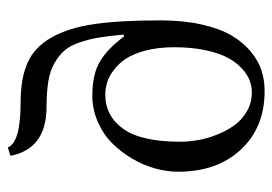

<svg xmlns="http://www.w3.org/2000/svg" viewBox="-126 -356 717 506"><g transform="rotate(90 233.0 -103.5)"><path d="M433.1 -213.9Q433.1 -185.1 424.6 -153.8Q416 -122.6 398.7 -93Q381.3 -63.5 357.9 -40Q334.5 -16.6 301.5 -2.2Q268.6 12.2 231.9 12.2Q176.8 12.2 142.8 -7.8Q108.9 -27.8 76.2 -71.8L71.8 -69.8Q75.2 -30.3 79.6 -4.4Q84 21.5 92.5 46.4Q101.1 71.3 114 85.9Q127 100.6 147 112.1Q167 123.5 195.1 128.2Q223.1 132.8 261.2 132.8Q373 132.8 391.1 228L369.1 234.9Q355.5 201.2 251 201.2Q186.5 201.2 145.3 182.6Q104 164.1 78.9 119.1Q53.7 74.2 43.9 6.6Q34.2 -61 34.2 -167Q34.2 -227.1 44.9 -275.1Q55.7 -323.2 73.5 -353.8Q91.3 -384.3 115.7 -404.8Q140.1 -425.3 166 -433.6Q191.9 -441.9 220.2 -441.9Q316.4 -441.9 374.8 -379.2Q433.1 -316.4 433.1 -213.9ZM230 -22Q286.1 -22 320.1 -69.3Q354 -116.7 354 -219.2Q354 -242.2 349.6 -267.1Q345.2 -292 335 -317.4Q324.7 -342.8 310.1 -362.8Q295.4 -382.8 273.2 -395.5Q251 -408.2 224.1 -408.2Q208 -408.2 192.4 -402.3Q176.8 -396.5 160.6 -381.6Q144.5 -366.7 132.6 -344.5Q120.6 -322.3 112.8 -285.9Q105 -249.5 105 -204.1Q105 -162.1 113.5 -129.2Q122.1 -96.2 135 -76.7Q147.9 -57.1 165.3 -44.2Q182.6 -31.2 198.5 -26.6Q214.4 -22 230 -22Z"/></g></svg>

Font: Linux Biolinum G
Style: Regular
Weight: 400
Designer: Philipp H. Poll
Foundry: Philipp H. Poll
Version: Version 1.1.0 ; ttfautohint (v1.6)